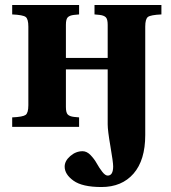

<svg xmlns="http://www.w3.org/2000/svg" viewBox="-20 -510 688 772"><path d="M29 0V-38Q72 -40 83 -48Q94 -56 94 -87V-403Q94 -434 83 -442Q72 -450 29 -452V-490H298V-452L277 -450Q260 -448 252.5 -440.5Q245 -433 245 -410V-277H413V-410Q413 -433 405.5 -440.5Q398 -448 381 -450L360 -452V-490H629V-452Q586 -450 575 -442Q564 -434 564 -403V33Q564 134 517 188Q470 242 388 242Q311 242 275.5 216.5Q240 191 240 160Q240 137 262.5 117.5Q285 98 312 98Q329 98 344 113.5Q359 129 369 147Q379 165 391 180.5Q403 196 413 196Q435 196 435 159Q435 142 424 78.5Q413 15 413 -10V-231H245V-80Q245 -57 252.5 -49.5Q260 -42 277 -40L298 -38V0Z"/></svg>

Font: Heuristica
Style: Bold
Weight: 700
Version: Version 1.0.2